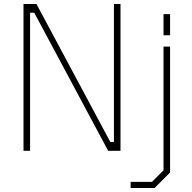

<svg xmlns="http://www.w3.org/2000/svg" viewBox="-20 -757 966 964"><path d="M98 0V-737H163L534 -44H552V-737H585V0H523L152 -693H131V0ZM801 -580V-686H834V-580ZM636 187V156H743L801 98V-523H834V109L756 187Z"/></svg>

Font: Tomorrow ExtraLight
Style: Regular
Weight: 275
Designer: Tony de Marco, Monica Rizzolli
Foundry: Just in Type
Version: Version 2.002